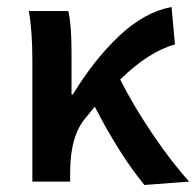

<svg xmlns="http://www.w3.org/2000/svg" viewBox="-20 -523 565 553"><path d="M73.2 0V-348.1Q73.2 -435.5 63 -491.2H176.8Q186 -452.1 186 -373V-251H189.9Q251.5 -352.1 324 -420.2Q396.5 -488.3 474.1 -502.9L483.9 -395Q407.7 -374 326.2 -293.9Q363.3 -220.2 418.2 -138.7Q473.1 -57.1 524.9 0L396 9.8Q325.7 -75.2 252.9 -215.8Q250 -211.9 241 -201.2Q231.9 -190.4 227.1 -184.1Q182.1 -132.3 182.1 -26.9V0Z"/></svg>

Font: Source Sans 3 Semibold
Style: Regular
Weight: 600
Designer: Paul D. Hunt
Foundry: Adobe
Version: Version 3.052;hotconv 1.1.0;makeotfexe 2.6.0